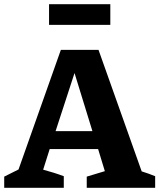

<svg xmlns="http://www.w3.org/2000/svg" viewBox="-34 -892 757 912"><path d="M639 -78Q656 -73 672 -67Q688 -61 703 -55V0H378V-53L464 -79L432 -184H202L171 -86Q197 -79 221 -71.5Q245 -64 269 -55V0H-14V-53L54 -87L255 -655H434ZM230 -269H405L320 -545ZM199 -774V-872H490V-774Z"/></svg>

Font: Piazzolla
Style: Bold
Weight: 700
Designer: Juan Pablo del Peral
Foundry: Huerta Tipografica
Version: Version 1.330